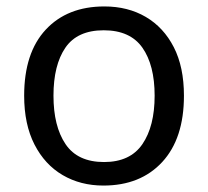

<svg xmlns="http://www.w3.org/2000/svg" viewBox="-20 -566 645 596"><path d="M551 -269Q551 -136 483.5 -63Q416 10 301 10Q230 10 174.5 -22.5Q119 -55 87 -117.5Q55 -180 55 -269Q55 -402 122 -474Q189 -546 304 -546Q377 -546 432.5 -513.5Q488 -481 519.5 -419.5Q551 -358 551 -269ZM146 -269Q146 -174 183.5 -118.5Q221 -63 303 -63Q384 -63 422 -118.5Q460 -174 460 -269Q460 -364 422 -418Q384 -472 302 -472Q220 -472 183 -418Q146 -364 146 -269Z"/></svg>

Font: Noto Sans Indic Siyaq Numbers
Style: Regular
Weight: 400
Designer: Monotype Design Team
Foundry: Monotype Imaging Inc.
Version: Version 2.002; ttfautohint (v1.8.4.7-5d5b)